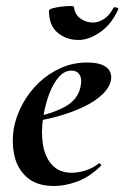

<svg xmlns="http://www.w3.org/2000/svg" viewBox="-20 -607 414 639"><path d="M160 12Q102 12 69.5 -17Q37 -46 27.5 -91Q18 -136 27 -185Q35 -224 56 -262.5Q77 -301 109 -331.5Q141 -362 182 -380.5Q223 -399 270 -399Q311 -399 331.5 -385Q352 -371 350 -345Q347 -319 323 -295Q299 -271 259.5 -252Q220 -233 171.5 -219.5Q123 -206 73 -201L75 -214Q146 -225 194 -250.5Q242 -276 249 -324Q253 -346 244.5 -359Q236 -372 218 -372Q195 -372 176.5 -351.5Q158 -331 144.5 -296Q131 -261 124 -218Q116 -167 123 -125Q130 -83 154 -57.5Q178 -32 219 -32Q238 -32 262.5 -39Q287 -46 309 -63Q311 -65 314.5 -61Q318 -57 316 -55Q278 -18 237.5 -3Q197 12 160 12ZM241 -474Q201 -474 172 -498Q143 -522 143 -571Q143 -576 155.5 -579.5Q168 -583 184.5 -585Q201 -587 213.5 -587Q226 -587 226 -584Q229 -559 247.5 -545.5Q266 -532 289 -532Q307 -532 325.5 -543.5Q344 -555 357 -580Q361 -585 368 -582Q375 -579 374 -577Q351 -526 313.5 -500Q276 -474 241 -474Z"/></svg>

Font: Cormorant Infant Light
Style: Italic
Weight: 300
Italic angle: -10°
Designer: Christian Thalmann (Catharsis Fonts)
Foundry: Catharsis Fonts
Version: Version 4.001